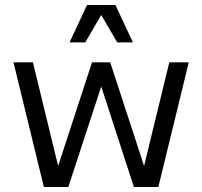

<svg xmlns="http://www.w3.org/2000/svg" viewBox="-20 -750 811 770"><path d="M34 -500H112L224 -40L199 -41L349 -500H422L572 -41L547 -40L659 -500H737L615 0H517L372 -446H400L254 0H156ZM329 -730H443L513 -580H450L386 -690L322 -580H259Z"/></svg>

Font: Uncut Sans Variable
Style: Regular
Weight: 400
Designer: Kasper Nordkvist
Foundry: UNCUT.wtf
Version: Version 1.303;Glyphs 3.1.2 (3151)